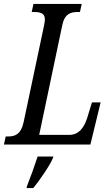

<svg xmlns="http://www.w3.org/2000/svg" viewBox="-37 -734 562 975"><path d="M-17 0H422L474 -214H430L406 -136C390 -86 364 -49 314 -49H162L279 -605C291 -665 323 -673 358 -673H369L378 -714H133L124 -673H135C168 -673 191 -667 191 -635C191 -628 189 -617 186 -601L83 -114C69 -50 38 -41 3 -41H-8ZM100 211 98 221H132C162 185 218 104 232 68L234 61H154C140 105 117 169 100 211Z"/></svg>

Font: Noto Serif ExtraCondensed
Style: Italic
Weight: 400
Width: 2
Italic angle: -12°
Designer: Monotype Design Team
Foundry: Monotype Imaging Inc.
Version: Version 2.014